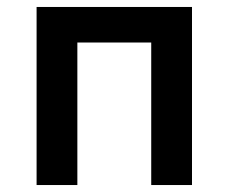

<svg xmlns="http://www.w3.org/2000/svg" viewBox="-20 -531 656 551"><path d="M85 0V-511H531V0H414V-409H202V0Z"/></svg>

Font: Overpass Mono Light
Style: Regular
Weight: 300
Monospace: yes
Designer: Delve Withrington, Dave Bailey
Foundry: Delve Fonts LLC
Version: Version 4.000